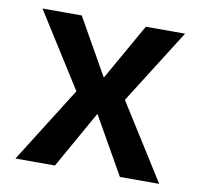

<svg xmlns="http://www.w3.org/2000/svg" viewBox="-64 -588 686 655"><g transform="rotate(10 279.0 -260.0)"><path d="M30 0 195 -262 32 -520H168L278 -326H280L390 -520H526L363 -262L528 0H392L280 -197H278L167 0Z"/></g></svg>

Font: M PLUS 2 Thin SemiBold
Style: Regular
Weight: 600
Version: Version 1.001